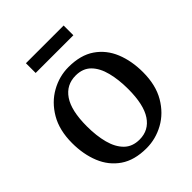

<svg xmlns="http://www.w3.org/2000/svg" viewBox="-210 -859 990 990"><g transform="rotate(-45 285.0 -364.0)"><path d="M26 -279.5Q26 -373 64 -437.8Q102 -502.5 162.5 -536.2Q223 -570 290 -570Q378 -570 434 -531.5Q490 -493 516.8 -427.2Q543.5 -361.5 543.5 -279.5Q543.5 -185.5 505.5 -120.8Q467.5 -56 407 -22.5Q346.5 11 279 11Q191.5 11 135.5 -27.5Q79.5 -66 52.8 -131.8Q26 -197.5 26 -279.5ZM285.5 -46Q353 -46 390.5 -102.2Q428 -158.5 428 -272Q428 -340.5 414 -395.2Q400 -450 368.8 -481.5Q337.5 -513 285.5 -513Q217 -513 179 -457Q141 -401 141 -287Q141 -217.5 155.5 -163Q170 -108.5 201.8 -77.2Q233.5 -46 285.5 -46ZM424 -739V-668H149V-739Z"/></g></svg>

Font: Merriweather
Style: Regular
Weight: 400
Designer: Eben Sorkin
Foundry: Eben Sorkin
Version: Version 2.100; ttfautohint (v1.7.19-72a1) -l 8 -r 50 -G 200 